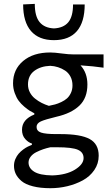

<svg xmlns="http://www.w3.org/2000/svg" viewBox="-20 -782 583 1005"><path d="M262.2 -571.8Q183.6 -571.8 142.3 -619.4Q101.1 -667 101.1 -758.8L162.1 -761.7Q162.1 -696.8 187.3 -666.3Q212.4 -635.7 262.2 -633.3Q312.5 -635.7 337.4 -665.5Q362.3 -695.3 362.3 -758.8H423.3Q423.3 -666.5 382.6 -619.1Q341.8 -571.8 262.2 -571.8ZM367.7 -497.1H522V-427.7Q469.7 -435.5 401.4 -439.9Q437.5 -400.9 437.5 -339.8Q437.5 -269 395.3 -228.8Q353 -188.5 275.4 -170.9Q216.3 -156.7 193.8 -146.5Q171.4 -136.2 171.4 -117.7Q171.4 -96.2 194.8 -88.1Q218.3 -80.1 275.4 -80.1H296.9Q402.3 -80.1 449.5 -54.2Q496.6 -28.3 496.6 33.2Q496.6 74.7 473.6 108.2Q450.7 141.6 413.6 161.9Q376.5 182.1 332.8 192.6Q289.1 203.1 243.7 203.1Q190.9 203.1 152.1 193.1Q113.3 183.1 92.8 165.8Q72.3 148.4 62.7 128.7Q53.2 108.9 53.2 85.9Q53.2 67.4 60.3 50.8Q67.4 34.2 77.6 22.5Q87.9 10.7 101.3 0.7Q114.7 -9.3 125.7 -14.6Q136.7 -20 147 -23.9V-30.8Q128.9 -35.6 112.1 -54.2Q95.2 -72.8 95.2 -103Q95.2 -156.7 159.7 -182.6V-189Q147 -195.3 135.5 -202.4Q124 -209.5 106.9 -223.9Q89.8 -238.3 77.9 -254.4Q65.9 -270.5 57.1 -294.9Q48.3 -319.3 48.3 -346.2Q48.3 -418.5 101.3 -462.9Q154.3 -507.3 242.7 -507.3Q265.1 -507.3 302 -502.2Q338.9 -497.1 367.7 -497.1ZM235.8 -228Q253.9 -231.4 268.3 -235.4Q282.7 -239.3 300.8 -247.8Q318.8 -256.3 330.8 -267.1Q342.8 -277.8 351.1 -295.4Q359.4 -313 359.4 -335Q359.4 -360.8 348.9 -380.9Q338.4 -400.9 321 -412.4Q303.7 -423.8 283.9 -430.2Q264.2 -436.5 242.7 -437.5Q192.4 -435.5 159.4 -410.9Q126.5 -386.2 126.5 -339.8Q126.5 -317.4 136.5 -298.3Q146.5 -279.3 163.3 -265.9Q180.2 -252.4 198 -243.4Q215.8 -234.4 235.8 -228ZM277.8 -11.2H243.7Q223.6 -6.8 205.8 -0.7Q188 5.4 169.7 14.6Q151.4 23.9 140.4 38.1Q129.4 52.2 129.4 68.8Q129.4 98.1 158.9 116.7Q188.5 135.3 253.9 136.2Q327.1 133.8 372.3 106Q417.5 78.1 417.5 45.4Q417.5 15.1 387.7 2Q357.9 -11.2 277.8 -11.2Z"/></svg>

Font: Commissioner Flair
Style: Regular
Weight: 400
Designer: Kostas Bartsokas
Foundry: Kostas Bartsokas
Version: Version 1.000